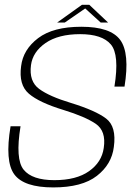

<svg xmlns="http://www.w3.org/2000/svg" viewBox="-20 -794 588 818"><path d="M207 4.5Q329.5 4.5 392.8 -44.8Q456 -94 465 -168Q477 -254.5 432.2 -288.8Q387.5 -323 282 -355.5Q190.5 -383 146.8 -415.2Q103 -447.5 112 -516.5Q119.5 -573 174.2 -610.8Q229 -648.5 321.5 -648.5Q415 -648.5 452.2 -604.8Q489.5 -561 467.5 -425H510.5Q533.5 -567.5 492.2 -623.8Q451 -680 326.5 -680Q206.5 -680 142.5 -631.5Q78.5 -583 70 -512.5Q59 -432.5 103 -394.8Q147 -357 250.5 -325.5Q342 -297.5 387.5 -266.8Q433 -236 422 -163.5Q413.5 -103 359.5 -64.8Q305.5 -26.5 211.5 -26.5Q117 -26.5 80.8 -71Q44.5 -115.5 67.5 -256H25Q0 -106.5 41 -51Q82 4.5 207 4.5ZM223.5 -698H256L343 -758L409 -698H440.5L360.5 -773.5H329Z"/></svg>

Font: Anybody UltraCondensed Thin ExtraLight
Style: Italic
Weight: 250
Italic angle: -10°
Version: Version 1.111